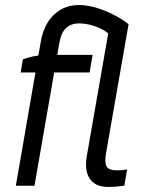

<svg xmlns="http://www.w3.org/2000/svg" viewBox="-20 -738 580 763"><path d="M293 -718Q340 -718 395 -696Q450 -674 491 -642L401 -127Q395 -90 404 -75.5Q413 -61 448 -61Q468 -61 485 -65L474 0Q436 5 411 5Q359 5 337 -27.5Q315 -60 325 -118L410 -605Q390 -623 356.5 -634Q323 -645 295 -645Q262 -645 242 -626Q222 -607 215 -563L203 -493L200 -477L117 0H43L142 -572Q154 -641 194.5 -679.5Q235 -718 293 -718ZM149 -519 138 -450H62L71 -502Q88 -509 110 -513.5Q132 -518 149 -519ZM192 -520H348L336 -450H180Z"/></svg>

Font: Fixel Italic Variable 20240409 Display Thin
Style: Italic
Weight: 100
Italic angle: -10°
Designer: AlfaBravo + MacPaw
Foundry: Kyrylo Tkachov, Marchela Mozhyna, Serhii Makarenko, Maria Weinstein, Zakhar Kryvoshyya
Version: Version 1.211;Glyphs 3.2 (3225)